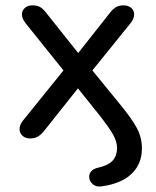

<svg xmlns="http://www.w3.org/2000/svg" viewBox="-20 -514 582 717"><path d="M313 146Q313 135 320.5 126Q328 117 343 113Q382 105 399.5 87Q417 69 417 38Q417 15 402.5 -11Q388 -37 352 -83L271 -184L143 -23Q132 -10 120.5 -3.5Q109 3 92 3Q75 3 64 -7Q53 -17 53 -32Q53 -48 66 -64L217 -251L75 -428Q62 -445 62 -460Q62 -475 73 -484.5Q84 -494 101 -494Q118 -494 129 -488Q140 -482 151 -468L272 -316L392 -468Q403 -482 414.5 -488Q426 -494 442 -494Q459 -494 470 -484.5Q481 -475 481 -460Q481 -445 468 -428L325 -251L427 -126Q474 -69 492 -34Q510 1 510 40Q510 98 471.5 135Q433 172 359 182Q339 185 326 173.5Q313 162 313 146Z"/></svg>

Font: SN Pro
Style: Regular
Weight: 400
Designer: Tobias Whetton
Foundry: Supernotes
Version: Version 1.003